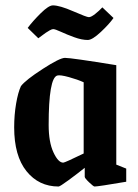

<svg xmlns="http://www.w3.org/2000/svg" viewBox="-20 -677 509 707"><path d="M303.2 -529.8Q281.2 -529.8 253.7 -539.8Q226.1 -549.8 204.6 -559.8Q183.1 -569.8 175.8 -569.8Q171.4 -569.8 163.3 -565.4Q155.3 -561 148.4 -556.2Q141.6 -551.3 132.3 -544.4Q123 -537.6 121.1 -536.1L82 -574.2Q100.1 -598.6 129.6 -627.9Q159.2 -657.2 174.8 -657.2Q199.7 -657.2 249.5 -635.5Q299.3 -613.8 307.1 -613.8Q315.4 -613.8 330.3 -625.5Q345.2 -637.2 356.9 -649.9L397.9 -610.8Q382.8 -588.9 351.3 -559.3Q319.8 -529.8 303.2 -529.8ZM195.8 9.8Q123 9.8 77.6 -46.6Q32.2 -103 32.2 -208Q32.2 -253.9 39.3 -295.4Q46.4 -336.9 57.1 -359.9Q74.7 -382.8 137.5 -423.3Q200.2 -463.9 219.2 -463.9Q242.7 -463.9 408.2 -437V-70.8L444.8 -56.2V-7.8Q341.3 9.8 328.1 9.8Q324.2 9.8 308.1 -5.6Q292 -21 292 -25.9V-59.1Q264.6 -37.1 232.7 -13.7Q200.7 9.8 195.8 9.8ZM212.9 -78.1Q218.8 -78.1 288.1 -111.8V-374Q265.6 -384.3 233.6 -393.1Q201.7 -401.9 190.9 -398.9Q159.2 -389.6 159.2 -216.8Q159.2 -153.8 176.8 -116Q194.3 -78.1 212.9 -78.1Z"/></svg>

Font: Grenze SemiBold
Style: Regular
Weight: 600
Designer: Renata Polastri
Foundry: Omnibus-Type
Version: Version 1.002;PS 001.002;hotconv 1.0.88;makeotf.lib2.5.64775